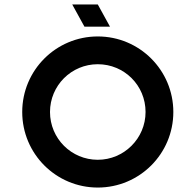

<svg xmlns="http://www.w3.org/2000/svg" viewBox="-20 -828 880 864"><path d="M420 16C608 16 760 -136 760 -324C760 -512 608 -664 420 -664C232 -664 80 -512 80 -324C80 -136 232 16 420 16ZM205 -324C205 -443 301 -539 420 -539C539 -539 635 -444 635 -324C635 -205 538 -109 420 -109C301 -109 205 -205 205 -324ZM305 -808 360 -708H475L420 -808Z"/></svg>

Font: Grotesk 03
Style: Bold
Weight: 500
Designer: Frank Adebiaye, contributions by Jérémy Landes, Ariel Martín Pérez
Foundry: Velvetyne Type Foundry
Version: Version 3.000;Glyphs 3.1.2 (3150)